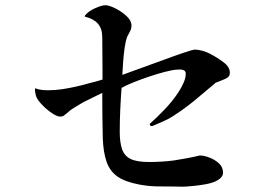

<svg xmlns="http://www.w3.org/2000/svg" viewBox="-20 -753 1040 736"><path d="M861 -475Q861 -464 856 -459Q851 -454 842 -450Q835 -447 825 -443Q815 -439 807 -436Q771 -405 728.5 -370Q686 -335 642 -307Q623 -295 605 -287.5Q587 -280 567 -271Q559 -268 555.5 -272.5Q552 -277 557 -281Q580 -301 611.5 -334Q643 -367 665 -401Q677 -420 684.5 -437.5Q692 -455 692 -471Q692 -483 680 -485Q675 -487 668.5 -486.5Q662 -486 657 -486Q641 -485 612 -477.5Q583 -470 550.5 -459Q518 -448 489.5 -436.5Q461 -425 446 -416Q443 -376 441 -333Q439 -290 439 -248Q439 -207 448 -181Q457 -155 481 -143.5Q505 -132 551 -132Q574 -132 599.5 -133.5Q625 -135 647 -138Q672 -142 696.5 -146.5Q721 -151 746 -157Q762 -157 783 -149Q804 -141 819.5 -126.5Q835 -112 835 -91Q835 -72 806.5 -58Q778 -44 696 -38Q682 -37 670.5 -37.5Q659 -38 651 -38Q617 -38 582 -38.5Q547 -39 512 -46Q459 -56 430 -76.5Q401 -97 388.5 -133Q376 -169 374 -223Q373 -267 372.5 -309Q372 -351 372 -397Q353 -387 334.5 -378.5Q316 -370 299 -361Q283 -351 266.5 -341.5Q250 -332 239 -321Q235 -318 232.5 -316Q230 -314 225 -310Q220 -306 211 -306Q199 -306 179.5 -319Q160 -332 143 -349.5Q126 -367 120 -380Q117 -387 115.5 -396Q114 -405 114 -412Q114 -416 116 -414Q127 -410 139.5 -408.5Q152 -407 164 -407Q191 -407 218 -411Q245 -415 271 -421Q284 -424 296.5 -427Q309 -430 322 -434Q335 -437 347.5 -440.5Q360 -444 373 -448V-478Q373 -511 372.5 -544Q372 -577 372 -610Q372 -643 355.5 -662Q339 -681 306 -689Q304 -690 306 -694Q319 -710 344.5 -721.5Q370 -733 384 -733Q398 -733 422 -721Q446 -709 465 -691.5Q484 -674 484 -655Q484 -643 478.5 -633Q473 -623 468 -613Q462 -599 458 -571.5Q454 -544 452 -515Q450 -486 449 -466Q471 -474 515 -490Q559 -506 603 -522Q649 -539 683 -550.5Q717 -562 726 -563Q756 -562 785 -547Q814 -532 840 -512Q849 -505 855 -495.5Q861 -486 861 -475Z"/></svg>

Font: Kaisei Tokumin
Style: Regular
Weight: 400
Designer: Font-Kai, 金井和夫
Foundry: KAZUO KANAI
Version: Version 5.003